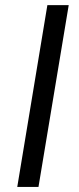

<svg xmlns="http://www.w3.org/2000/svg" viewBox="-20 -740 312 760"><path d="M252 -719.7 132.3 0H48.3L167.5 -719.7Z"/></svg>

Font: Inter 24pt SemiBold
Style: Italic
Weight: 600
Italic angle: -9.3988°
Designer: Rasmus Andersson
Foundry: rsms
Version: Version 4.001;git-66647c0bb